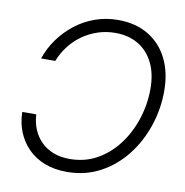

<svg xmlns="http://www.w3.org/2000/svg" viewBox="-83 -817 874 907"><g transform="rotate(10 354.0 -363.5)"><path d="M412.1 -738.3Q496.1 -738.3 557.1 -701.7Q618.2 -665 650.9 -599.1Q683.6 -533.2 683.6 -444.8Q683.6 -358.9 656.2 -277.3Q628.9 -195.8 577.9 -130.9Q526.9 -65.9 455.3 -27.6Q383.8 10.7 295.9 10.7Q235.8 10.7 188.7 -7.8Q141.6 -26.4 108.9 -59.8Q76.2 -93.3 58.6 -137.2Q41 -181.2 40.5 -231.9H107.4Q109.4 -193.4 123 -160.6Q136.7 -127.9 160.9 -103.5Q185.1 -79.1 219.7 -65.4Q254.4 -51.8 298.3 -51.8Q371.1 -51.8 429.7 -84.7Q488.3 -117.7 530.3 -173.6Q572.3 -229.5 595 -299.8Q617.7 -370.1 617.7 -443.8Q617.7 -516.6 591.8 -568.6Q565.9 -620.6 519.3 -648.2Q472.7 -675.8 409.7 -675.8Q364.3 -675.8 324 -662.1Q283.7 -648.4 250.2 -624.3Q216.8 -600.1 191.9 -567.4Q167 -534.7 151.9 -496.1H84Q101.1 -546.9 132.6 -590.6Q164.1 -634.3 206.8 -667.7Q249.5 -701.2 301.5 -719.7Q353.5 -738.3 412.1 -738.3Z"/></g></svg>

Font: Inter 28pt Light
Style: Italic
Weight: 300
Italic angle: -9.3988°
Designer: Rasmus Andersson
Foundry: rsms
Version: Version 4.001;git-66647c0bb